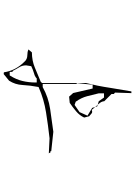

<svg xmlns="http://www.w3.org/2000/svg" viewBox="134 -938 731 1040"><g transform="rotate(-90 500.0 -417.5)"><path d="M516.1 -71.8H525.4Q536.1 -131.3 543.2 -177.7Q550.3 -224.1 556.6 -255.4Q563 -286.6 570.8 -317.4V-555.2L576.7 -562.5Q617.2 -579.1 654.3 -594.7Q691.4 -610.4 736.8 -610.8L752.4 -629.4V-629.9Q739.7 -635.3 723.1 -635.3Q698.7 -635.3 685.1 -652.3Q638.2 -699.2 628.9 -761.7L626 -763.2H618.7L583.5 -734.4Q562 -701.2 560.1 -661.6Q558.1 -622.1 549.3 -574.7L545.9 -573.2Q482.4 -545.4 412.1 -534.2Q341.8 -522.9 271.5 -515.1L191.4 -519L189.5 -521L194.8 -510.3H201.7V-505.9L306.6 -494.6Q367.7 -502.4 430.7 -512Q493.7 -521.5 548.8 -552.2H565.9V-370.1L570.3 -366.2L561.5 -281.7H554.7H541L516.6 -387.2L497.1 -409.2L463.4 -405.8Q441.9 -391.6 418 -371.6Q395 -352.1 383.8 -327.6L390.6 -300.8Q397.5 -293.9 405.8 -287.6Q410.2 -284.2 415 -284.2Q417.5 -284.2 420.4 -285.2L425.3 -286.6L447.8 -259.8Q456.1 -252 463.4 -241.7Q471.2 -231.4 472.2 -218.8L511.2 -179.7V-176.8V-167L519 -160.6ZM515.1 -220.2H496.1H492.2L472.2 -248.5L444.3 -256.8L436 -284.2L394 -309.6L413.1 -352.5L452.1 -379.4L469.2 -373.5L470.7 -371.6Q491.2 -342.8 499.5 -311L515.1 -248ZM631.3 -715.3H636.2Q646 -695.8 656.2 -679.4Q666.5 -663.1 666.5 -642.6V-642.1L662.1 -614.3Q642.1 -604.5 626 -600.1Q611.8 -596.7 601.6 -589.8L595.7 -584.5H573.7V-591.8Q573.7 -627.9 581.8 -661.6Q589.8 -695.3 609.9 -727.5L612.3 -731H631.3Z"/></g></svg>

Font: Bakudai
Style: ExtraLight
Weight: 200
Version: Version 1.48